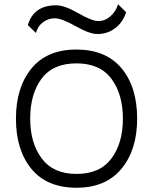

<svg xmlns="http://www.w3.org/2000/svg" viewBox="-20 -873 720 903"><path d="M340 -575Q229 -575 175.5 -503Q122 -431 122 -315Q122 -200 176.5 -127.5Q231 -55 340 -55Q450 -55 504 -127.5Q558 -200 558 -315Q558 -430 504 -502.5Q450 -575 340 -575ZM625 -315Q625 -168 551 -79Q477 10 340 10Q201 10 128 -78.5Q55 -167 55 -315Q55 -462 128 -551Q201 -640 339 -640Q478 -640 551.5 -552Q625 -464 625 -315ZM535 -853 573 -816Q559 -769 522.5 -741Q486 -713 438 -713Q401 -713 335.5 -750Q270 -787 238 -787Q208 -787 183 -769Q158 -751 149 -718L111 -755Q138 -848 244 -848Q284 -848 348 -811Q412 -774 443 -774Q474 -774 500 -797Q526 -820 535 -853Z"/></svg>

Font: Sinkin Sans 300 Light
Style: Regular
Weight: 300
Designer: Keith Bates
Foundry: K-Type
Version: Sinkin Sans (version 1.0)  by Keith Bates   •   © 2014   www